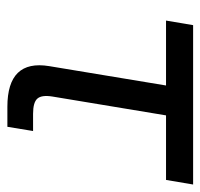

<svg xmlns="http://www.w3.org/2000/svg" viewBox="-32 -524 556 533"><g transform="rotate(90 246.5 -258.0)"><path d="M276.9 0Q145 0 164.1 -116.2L217.8 -440.4H37.6L50.3 -515.6H492.7L480 -440.4H300.8L248.5 -125Q243.7 -95.2 254.2 -83.3Q264.6 -71.3 296.4 -71.3H344.2L332.5 0Z"/></g></svg>

Font: Inter Display
Style: Italic
Weight: 400
Italic angle: -9.39999°
Designer: Rasmus Andersson
Foundry: rsms
Version: Version 4.000;git-a52131595